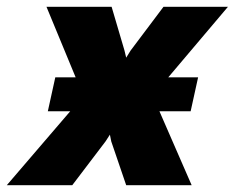

<svg xmlns="http://www.w3.org/2000/svg" viewBox="-67 -546 692 566"><path d="M74 -218 96 -318H156L70 -526H262L300 -397L305 -376L318 -397L415 -526H605L429 -318H517L495 -218H403L498 0H305L261 -129L257 -149L244 -129L146 0H-47L140 -218Z"/></svg>

Font: Raleway Black
Style: Italic
Weight: 900
Italic angle: -12°
Designer: Matt McInerney, Pablo Impallari, Rodrigo Fuenzalida
Foundry: Matt McInerney, Pablo Impallari, Rodrigo Fuenzalida
Version: Version 4.101;RELEASE